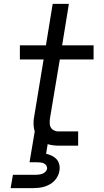

<svg xmlns="http://www.w3.org/2000/svg" viewBox="-20 -755 540 995"><path d="M35 220 47 151H162Q171 151 180 150Q189 149 198 146Q207 143 214.5 136Q222 129 224 120Q225 111 220.5 103.5Q216 96 208 92Q200 88 190.5 87Q181 86 172 86H133L160 -74Q158 -80 157 -85.5Q156 -91 155 -96.5Q154 -102 154 -108.5Q154 -115 154 -122Q154 -129 154.5 -134.5Q155 -140 156 -144L206 -447H83V-520H218L253 -735H337L302 -520H465V-447H290L239 -142Q238 -134 237.5 -126Q237 -118 238 -110.5Q239 -103 242.5 -96Q246 -89 251.5 -84.5Q257 -80 265.5 -77Q274 -74 280 -74H385V0H286Q271 0 255.5 -2Q240 -4 227 -8L219 42Q234 45 248.5 52Q263 59 273 70Q283 81 287 97Q291 113 288 130Q286 144 279 158Q272 172 261 183Q250 194 236 201.5Q222 209 208 213Q194 217 179 218.5Q164 220 150 220Z"/></svg>

Font: Iosevka Aile Oblique
Style: Regular
Weight: 400
Italic angle: -9°
Designer: Belleve Invis
Foundry: Belleve Invis
Version: Version 31.1.0; ttfautohint (v1.8.4)